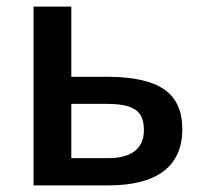

<svg xmlns="http://www.w3.org/2000/svg" viewBox="-20 -561 639 581"><path d="M81.5 -541H195.8V-328.6H304.7Q421.9 -328.6 476.8 -290.5Q531.7 -252.4 531.7 -170.9Q531.7 -85.9 475.1 -43Q418.5 0 307.6 0H81.5ZM415.5 -167.5Q415.5 -195.8 404.8 -213.1Q394 -230.5 369.9 -238.5Q345.7 -246.6 305.2 -246.6H195.8V-82.5H307.6Q360.4 -82.5 387.9 -104Q415.5 -125.5 415.5 -167.5Z"/></svg>

Font: Viking Open Sans Light
Style: Bold
Weight: 600
Foundry: Ascender Corporation
Version: Version 2.001